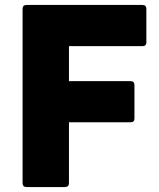

<svg xmlns="http://www.w3.org/2000/svg" viewBox="-20 -754 641 774"><path d="M87 0Q71 0 71 -16V-718Q71 -734 87 -734H554Q570 -734 570 -718V-583Q570 -568 554 -568H258V-427H506Q522 -427 522 -411V-276Q522 -261 506 -261H258V-16Q258 0 242 0Z"/></svg>

Font: LINE Seed Sans ExtraBold
Style: Regular
Weight: 800
Designer: LINE VX Design & Dalton Maag Ltd & Sandoll Inc
Foundry: Dalton Maag Ltd
Version: Version 1.003